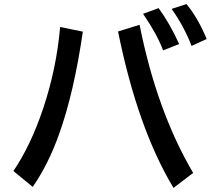

<svg xmlns="http://www.w3.org/2000/svg" viewBox="-20 -896 1040 945"><path d="M45.9 -54.2Q130.9 -179.2 191.9 -360.4Q258.3 -558.6 275.9 -763.2L387.7 -740.2Q344.2 -440.4 271 -236.3Q218.3 -87.9 141.1 23.9ZM834 28.8Q657.2 -264.6 561 -741.2L667 -773.9Q752 -348.1 930.7 -44.9ZM782.7 -647.9Q754.4 -725.6 684.1 -828.1L760.7 -856Q816.9 -778.8 861.8 -679.2ZM922.9 -669.9Q885.3 -767.1 824.7 -852.1L897.9 -876Q956.1 -804.7 997.1 -704.1Z"/></svg>

Font: BIZ UDGothic
Style: Bold
Weight: 700
Monospace: yes
Designer: TypeBank Co., Ltd.
Foundry: Morisawa Inc.
Version: Version 1.05